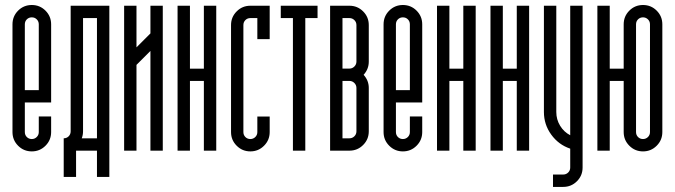

<svg xmlns="http://www.w3.org/2000/svg" viewBox="-20 -594 2661 757"><path d="M132.9 -498.1Q132.9 -509.8 124.9 -517.7Q117 -525.6 105.4 -525.6Q93.7 -525.6 85.8 -517.7Q77.9 -509.8 77.9 -498.1V-238.7H132.9ZM29.2 -73.3V-498.1Q29.2 -529.8 51.4 -552.1Q73.7 -574.3 105.4 -574.3Q137 -574.3 159.3 -552.1Q181.6 -529.8 181.6 -498.1V-189.9H77.9V-73.3Q77.9 -61.6 85.8 -53.7Q93.7 -45.8 105.4 -45.8Q116.6 -45.8 124.7 -53.7Q132.9 -61.6 132.9 -73.3V-134.9H181.6V-73.3Q181.6 -41.6 159.3 -19.4Q137 2.9 105.4 2.9Q73.7 2.9 51.4 -19.4Q29.2 -41.6 29.2 -73.3Z M279.9 103.7H231.2Q231.2 103.7 231.2 -48.7Q242.8 -48.7 250.7 -56.6Q258.6 -64.6 258.6 -76.2V-571.4H411.1V103.7H362.3V0H279.9ZM302.4 -48.7H362.3V-522.7H307.4V-76.2Q307.4 -62.1 302.4 -48.7Z M621.8 0H573.1V-393.2L518.1 -338.2V0H469.4Q469.4 0 469.4 -571.4H518.1V-407.3L573.1 -462.3V-571.4H621.8Q621.8 -571.4 621.8 0Z M728.9 -274.9V0H680.1V-571.4H728.9V-323.2H783.8V-571.4H832.6Q832.6 -571.4 832.6 0H783.8V-274.9Q783.8 -274.9 728.9 -274.9Z M967.1 -522.7Q955.4 -522.7 947.5 -514.8Q939.6 -506.9 939.6 -495.2V-73.3Q939.6 -61.6 947.5 -53.7Q955.4 -45.8 967.1 -45.8Q978.3 -45.8 986.5 -53.7Q994.6 -61.6 994.6 -73.3V-134.5H1043.3V-73.3Q1043.3 -41.6 1021 -19.4Q998.8 2.9 967.1 2.9Q935.4 2.9 913.2 -19.4Q890.9 -41.6 890.9 -73.3V-495.2Q890.9 -526.9 913.2 -549.1Q935.4 -571.4 967.1 -571.4H1043.3V-439.8H994.6V-522.7Z M1087 -571.4H1232V-522.7H1183.7V0H1134.9V-522.7H1087Z M1330.3 -48.7H1357.8Q1369 -48.7 1377.1 -56.6Q1385.3 -64.6 1385.3 -76.2V-247.4Q1385.3 -258.6 1377.1 -266.8Q1369 -274.9 1357.8 -274.9H1330.3ZM1281.5 0V-571.4H1357.8Q1389.4 -571.4 1411.7 -549.1Q1434 -526.9 1434 -495.2V-351.1Q1434 -321.5 1413.6 -299Q1434 -276.6 1434 -247.4V-76.2Q1434 -44.6 1411.7 -22.3Q1389.4 0 1357.8 0ZM1357.8 -323.6Q1369 -323.6 1377.1 -331.7Q1385.3 -339.9 1385.3 -351.1V-495.2Q1385.3 -506.9 1377.1 -514.8Q1369 -522.7 1357.8 -522.7H1330.3V-323.6Z M1596 -498.1Q1596 -509.8 1588.1 -517.7Q1580.2 -525.6 1568.5 -525.6Q1556.9 -525.6 1548.9 -517.7Q1541 -509.8 1541 -498.1V-238.7H1596ZM1492.3 -73.3V-498.1Q1492.3 -529.8 1514.6 -552.1Q1536.9 -574.3 1568.5 -574.3Q1600.2 -574.3 1622.4 -552.1Q1644.7 -529.8 1644.7 -498.1V-189.9H1541V-73.3Q1541 -61.6 1548.9 -53.7Q1556.9 -45.8 1568.5 -45.8Q1579.8 -45.8 1587.9 -53.7Q1596 -61.6 1596 -73.3V-134.9H1644.7V-73.3Q1644.7 -41.6 1622.4 -19.4Q1600.2 2.9 1568.5 2.9Q1536.9 2.9 1514.6 -19.4Q1492.3 -41.6 1492.3 -73.3Z M1751.8 -274.9V0H1703V-571.4H1751.8V-323.2H1806.7V-571.4H1855.5Q1855.5 -571.4 1855.5 0H1806.7V-274.9Q1806.7 -274.9 1751.8 -274.9Z M1962.5 -274.9V0H1913.8V-571.4H1962.5V-323.2H2017.5V-571.4H2066.2Q2066.2 -571.4 2066.2 0H2017.5V-274.9Q2017.5 -274.9 1962.5 -274.9Z M2228.2 -7.9Q2182.4 -23.3 2153.5 -63.1Q2124.5 -102.9 2124.5 -152.4V-571.4H2173.3V-152.4Q2173.3 -122.9 2188.3 -98.3Q2203.2 -73.7 2228.2 -60.8V-571.4H2277V66.6Q2277 98.3 2254.7 120.6Q2232.4 142.9 2200.7 142.9H2160.3V94.1H2200.7Q2212 94.1 2220.1 86.2Q2228.2 78.3 2228.2 66.6Z M2384 -274.9V0H2335.3V-571.4H2384V-323.2H2439Q2439 -323.2 2439 -498.1Q2439 -529.8 2461.3 -552.1Q2483.5 -574.3 2515.2 -574.3Q2546.9 -574.3 2569.1 -552.1Q2591.4 -529.8 2591.4 -498.1V-73.3Q2591.4 -41.6 2569.1 -19.4Q2546.9 2.9 2515.2 2.9Q2483.5 2.9 2461.3 -19.4Q2439 -41.6 2439 -73.3V-274.9Q2439 -274.9 2384 -274.9ZM2542.7 -498.1Q2542.7 -509.8 2534.6 -517.7Q2526.4 -525.6 2515.2 -525.6Q2503.5 -525.6 2495.6 -517.7Q2487.7 -509.8 2487.7 -498.1V-73.3Q2487.7 -61.6 2495.6 -53.7Q2503.5 -45.8 2515.2 -45.8Q2526.4 -45.8 2534.6 -53.7Q2542.7 -61.6 2542.7 -73.3Z"/></svg>

Font: Marapfhont
Style: Book
Weight: 400
Version: Version 0.15